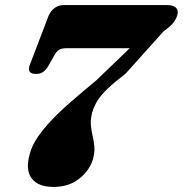

<svg xmlns="http://www.w3.org/2000/svg" viewBox="-20 -720 721 757"><path d="M504 -542 522 -530H244.5Q223.5 -530 213.2 -523.8Q203 -517.5 195 -503L169 -457.5Q161 -444 149.2 -436Q137.5 -428 121 -428.5Q103 -428.5 96.8 -437.8Q90.5 -447 98 -465.5L171.5 -657.5Q179.5 -676.5 195 -688.2Q210.5 -700 232 -700H636.5Q664 -700 674.5 -688.8Q685 -677.5 678.5 -658.5Q675.5 -647 664.5 -632Q653.5 -617 625 -596.5L475.5 -430Q430.5 -395.5 404.5 -370.5Q378.5 -345.5 364.8 -323.8Q351 -302 343.5 -276.5Q336.5 -250 338.2 -228Q340 -206 345 -185.2Q350 -164.5 352 -142.2Q354 -120 346.5 -92.5Q334 -49 293 -16Q252 17 191.5 17Q130 17 104.8 -16.8Q79.5 -50.5 97.5 -114Q106.5 -147 129.2 -180.2Q152 -213.5 185.8 -248.8Q219.5 -284 263.8 -322.2Q308 -360.5 360 -403.5Z"/></svg>

Font: Fraunces ExtraBold
Style: Italic
Weight: 800
Italic angle: -16°
Version: Version 1.000;[b76b70a41]